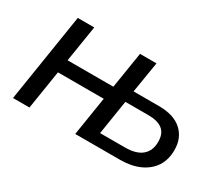

<svg xmlns="http://www.w3.org/2000/svg" viewBox="-90 -703 1065 919"><g transform="rotate(30 442.5 -243.5)"><path d="M40 0 117 -487H208L176 -287H429L461 -487H552L524 -316H664Q747 -316 790.5 -276.5Q834 -237 834 -171Q834 -116 809 -78.5Q784 -41 738.5 -20.5Q693 0 631 0H384L418 -214H165L131 0ZM485 -63H623Q684 -63 715.5 -89.5Q747 -116 747 -166Q747 -211 720.5 -232Q694 -253 643 -253H515Z"/></g></svg>

Font: Nunito Sans 12pt Medium
Style: Italic
Weight: 500
Italic angle: -9°
Designer: Vernon Adams
Foundry: Vernon Adams
Version: Version 3.101;gftools[0.9.27]